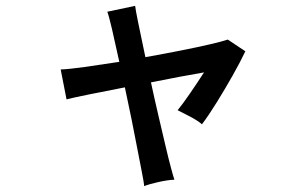

<svg xmlns="http://www.w3.org/2000/svg" viewBox="-20 -595 1040 655"><path d="M472 40Q471 28 464.5 -5Q458 -38 449 -85Q440 -132 429 -187Q418 -242 406 -297Q339 -284 284.5 -273Q230 -262 207 -256L187 -358Q215 -359 269 -366.5Q323 -374 387 -384Q373 -449 362 -496Q351 -543 346 -555L441 -575Q442 -564 452 -515Q462 -466 476 -400Q538 -411 596 -422.5Q654 -434 697 -444Q740 -454 757 -460L817 -420Q800 -384 774 -338Q748 -292 720.5 -247.5Q693 -203 669 -171Q654 -184 627 -198Q600 -212 586 -219Q604 -241 629 -277.5Q654 -314 676 -348Q594 -334 495 -314Q507 -258 520 -202.5Q533 -147 544 -100Q555 -53 563.5 -21.5Q572 10 575 18Q552 19 520.5 26Q489 33 472 40Z"/></svg>

Font: Zen Kaku Gothic New
Style: Bold
Weight: 700
Designer: Yoshimichi Ohira
Foundry: Positype
Version: Version 1.002